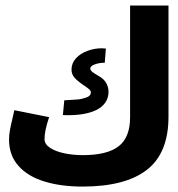

<svg xmlns="http://www.w3.org/2000/svg" viewBox="-20 -660 640 690"><path d="M12.5 -158Q12.5 -174.5 15.5 -191.2Q18.5 -208 26 -239.5L31.5 -264L156.5 -239Q147.5 -212 143.8 -193.5Q140 -175 140 -160Q140 -142 159.5 -129Q179 -116 210.5 -109.2Q242 -102.5 278 -102.5Q365 -102.5 406.2 -134.2Q447.5 -166 447.5 -238.5V-640H585.5V-240.5Q585.5 -110 508 -49.8Q430.5 10.5 276.5 10.5Q199 10.5 139.5 -7.8Q80 -26 46.2 -64Q12.5 -102 12.5 -158ZM306.5 -327.5Q306.5 -333.5 301.2 -338.5Q296 -343.5 278 -355.5Q257 -370 247 -381.8Q237 -393.5 237 -410Q237 -433 253 -450.5Q269 -468 294.2 -477.2Q319.5 -486.5 346 -486.5Q350.5 -486.5 360.5 -485.5L356.5 -434.5Q336 -434.5 320.2 -428.5Q304.5 -422.5 304.5 -414Q304.5 -407.5 312 -401.5Q319.5 -395.5 333.5 -387.5L344.5 -380.5Q356.5 -372 363.2 -358.8Q370 -345.5 370 -330Q370 -287 326 -264.5Q287.5 -246 224 -246L206 -246.5L211 -299.5Q242.5 -301 258.8 -302.5Q275 -304 290.8 -309.8Q306.5 -315.5 306.5 -327.5Z"/></svg>

Font: JuliaMono
Style: Bold Italic
Weight: 700
Italic angle: -9°
Monospace: yes
Designer: cormullion
Foundry: corm
Version: Version 0.057; ttfautohint (v1.8.4)